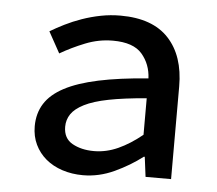

<svg xmlns="http://www.w3.org/2000/svg" viewBox="-43 -548 686 607"><g transform="rotate(5 300.0 -244.5)"><path d="M241 12Q206 12 175.5 2Q145 -8 123 -26.5Q101 -45 88.5 -71Q76 -97 76 -129Q76 -170 95.5 -201Q115 -232 156.5 -254Q198 -276 263.5 -290Q329 -304 421 -311Q419 -356 391.5 -388Q364 -420 299 -420Q254 -420 211.5 -403Q169 -386 133 -365L96 -432Q116 -444 141 -456.5Q166 -469 194.5 -479Q223 -489 253.5 -495Q284 -501 316 -501Q418 -501 469 -446Q520 -391 520 -294V0H439L431 -63H428Q389 -33 340.5 -10.5Q292 12 241 12ZM269 -67Q308 -67 345.5 -84Q383 -101 421 -132V-248Q349 -242 301 -232.5Q253 -223 224.5 -208.5Q196 -194 184 -176Q172 -158 172 -136Q172 -99 200.5 -83Q229 -67 269 -67Z"/></g></svg>

Font: Source Code Pro Medium
Style: Regular
Weight: 500
Monospace: yes
Designer: Paul D. Hunt, Teo Tuominen
Foundry: Adobe Systems Incorporated
Version: Version 2.030;PS 1.000;hotconv 16.6.51;makeotf.lib2.5.65220